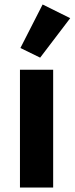

<svg xmlns="http://www.w3.org/2000/svg" viewBox="-20 -836 333 856"><path d="M293 -755 159 -579 71 -622 170 -816ZM217 0H69V-525H217Z"/></svg>

Font: Aneliza
Style: Bold
Weight: 700
Designer: Mike Abbink, Paul van der Laan, Pieter van Rosmalen
Foundry: Bold Monday
Version: Version 3.0